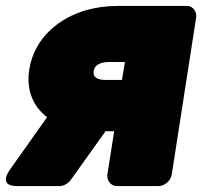

<svg xmlns="http://www.w3.org/2000/svg" viewBox="-44 -586 679 644"><path d="M114 -193 -10 -18C-53 43 14 38 14 38H157C169 38 184 30 193 18L310 -146H339L316 0C314 16 325 38 348 38H489C505 38 528 23 532 0L614 -528C616 -544 606 -566 583 -566H350C312 -566 276 -561 242 -551C158 -526 71 -462 54 -352C43 -280 70 -226 114 -193ZM270 -347C272 -363 286 -378 321 -378H375L365 -318H308C275 -318 268 -333 270 -347Z"/></svg>

Font: Asimov Print
Style: EIt
Weight: 500
Designer: Google
Version: Version 2.000980; 2014